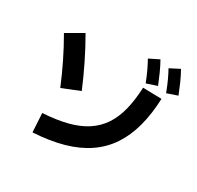

<svg xmlns="http://www.w3.org/2000/svg" viewBox="-184 -1068 1368 1330"><g transform="rotate(30 500.0 -403.5)"><path d="M228.8 44.7 220.2 -105.3Q330.8 -112.2 414.4 -133.7Q498 -155.3 557.8 -194.5Q617.5 -233.7 655.9 -291.6Q694.3 -349.5 713.9 -428.1Q733.5 -506.7 737.7 -606.5L886.7 -603Q881.7 -478.7 854.8 -378.9Q828 -279.2 777.3 -203.3Q726.7 -127.5 650.2 -75.1Q573.8 -22.7 469 7.2Q364.2 37 228.8 44.7ZM381.3 -374 241.7 -317.7Q205.2 -406.3 163.2 -491.8Q121.2 -577.3 73.3 -660.5L203 -735.5Q253.3 -648.2 297.8 -557.5Q342.3 -466.8 381.3 -374ZM738.3 -641.2Q718.5 -691.2 701.1 -728.2Q683.7 -765.2 665.2 -798L743.7 -836.7Q766.3 -796.2 785.5 -753.2Q804.7 -710.3 821.2 -668.7ZM894.7 -653Q875.5 -704 858 -741.6Q840.5 -779.2 822.8 -811.3L899.7 -850.8Q923.3 -809.3 942.1 -766.2Q960.8 -723.2 977.5 -681.3Z"/></g></svg>

Font: Murecho Thin
Style: Regular
Weight: 100
Designer: Neil Summerour
Foundry: Positype
Version: Version 1.010